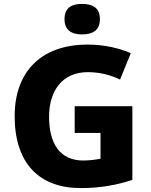

<svg xmlns="http://www.w3.org/2000/svg" viewBox="-20 -1018 771 982"><path d="M400 -998C350 -998 310 -981 310 -920C310 -860 350 -842 400 -842C450 -842 491 -860 491 -920C491 -981 450 -998 400 -998ZM362 -475V-338H494V-206C472 -202 439 -197 406 -197C286 -197 231 -284 231 -421C231 -553 298 -649 429 -649C491 -649 547 -634 594 -611L649 -746C590 -772 511 -790 429 -790C187 -790 55 -648 55 -424C55 -180 183 -56 393 -56C496 -56 582 -73 657 -98V-475Z"/></svg>

Font: Noto Sans Malayalam UI ExtraBold
Style: Regular
Weight: 800
Designer: Jelle Bosma - Monotype Design Team
Foundry: Monotype Imaging Inc.
Version: Version 2.104